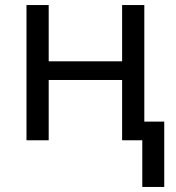

<svg xmlns="http://www.w3.org/2000/svg" viewBox="-20 -556 697 761"><path d="M544 185V0H464V-239H173V0H85V-536H173V-313H464V-536H552V-74H631V185Z"/></svg>

Font: Noto Sans
Style: Regular
Weight: 400
Designer: Monotype Design Team
Foundry: Monotype Imaging Inc.
Version: Version 2.007